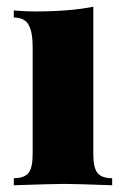

<svg xmlns="http://www.w3.org/2000/svg" viewBox="-20 -550 370 570"><path d="M257 -93Q257 -52 269.5 -36.5Q282 -21 313 -21V0Q205 -4 171 -4Q137 -4 21 0V-21Q52 -21 64.5 -36.5Q77 -52 77 -93V-410Q77 -456 64.5 -477Q52 -498 21 -498V-519Q53 -516 83 -516Q187 -516 257 -530Z"/></svg>

Font: Playfair Display SC Black
Style: Regular
Weight: 900
Designer: Claus Eggers Sørensen
Foundry: Claus Eggers Sørensen
Version: Version 1.200; ttfautohint (v1.6)